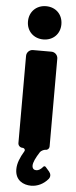

<svg xmlns="http://www.w3.org/2000/svg" viewBox="-64 -817 418 1053"><g transform="rotate(5 145.0 -291.0)"><path d="M146 -785C93 -785 54 -747 54 -693C54 -640 93 -602 146 -602C200 -602 238 -640 238 -693C238 -747 200 -785 146 -785ZM232 -20V-504C232 -523 216 -539 197 -539H95C76 -539 60 -523 60 -504V-24C60 -11 71 0 84 0C95 0 102 10 96 19C75 54 61 87 61 120C61 182 108 203 149 203C184 203 218 187 243 157C253 144 251 129 241 117L221 94C217 89 210 89 207 94C195 108 183 116 170 116C157 116 148 108 148 92C148 75 160 49 182 15C187 8 202 0 210 0H212C223 0 232 -9 232 -20Z"/></g></svg>

Font: Trueno
Style: RoundBd
Weight: 700
Designer: Julieta Ulanovsky, Jasper
Foundry: Julieta Ulanovsky, Cannot Into Space Fonts
Version: Version 3.001